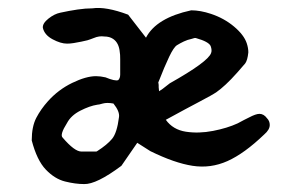

<svg xmlns="http://www.w3.org/2000/svg" viewBox="-20 -470 750 484"><path d="M192 -6Q170 -6 144 -12.5Q118 -19 95.5 -42.5Q73 -66 60 -116Q60 -151 71.5 -173Q83 -195 101 -215Q127 -244 162 -261Q197 -278 222 -278Q233 -278 246 -275Q270 -265 278 -268Q283 -273 283 -282Q283 -307 283 -320.5Q283 -334 282 -338Q280 -362 265 -372Q256 -378 243 -378Q230 -380 216 -374L208 -371Q206 -370 200.5 -368.5Q195 -367 185 -365Q175 -363 166 -361.5Q157 -360 149 -360Q133 -360 112.5 -371Q92 -382 88 -400Q87 -411 102 -423Q117 -435 132 -438Q155 -443 175.5 -446Q196 -449 213 -449Q247 -454 303 -433L348 -375Q374 -425 462 -444Q485 -444 512 -435Q545 -424 570 -403Q595 -382 602 -361Q606 -349 606 -338Q604 -318 598 -310L578 -287Q562 -269 549 -257Q536 -245 526 -238Q516 -231 483.5 -214Q451 -197 398 -168Q416 -143 448.5 -138Q481 -133 517 -140Q553 -147 579 -159Q588 -164 595 -167.5Q602 -171 606 -173L608 -174Q625 -183 634 -183Q645 -183 653 -172Q660 -165 660 -155Q660 -143 646 -131Q596 -83 553.5 -64Q511 -45 465.5 -52Q420 -59 359 -89L326 -110L286 -52Q223 -5 192 -6ZM381 -240 390 -246 408 -260Q504 -314 512 -336Q515 -343 511 -354Q506 -365 474 -374Q471 -375 463 -372Q453 -370 443.5 -365.5Q434 -361 426 -356Q418 -351 406.5 -327Q395 -303 379 -262Q380 -258 380 -255Q380 -252 380 -250ZM223 -88 225 -89Q250 -105 262.5 -120Q275 -135 280 -175Q282 -189 266 -209Q250 -212 239 -209Q229 -206 225 -206Q206 -203 182.5 -191Q159 -179 149 -160Q130 -130 138 -123Q168 -88 185 -88Z"/></svg>

Font: Mansalva
Style: Regular
Weight: 400
Designer: Carolina Short
Foundry: Carolina Short
Version: Version 2.112; ttfautohint (v1.8.4.7-5d5b)